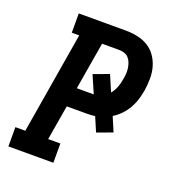

<svg xmlns="http://www.w3.org/2000/svg" viewBox="-133 -841 866 947"><g transform="rotate(20 300.0 -367.5)"><path d="M17 0V-101H69L158 -634H119V-735H367Q398 -735 428.5 -728.5Q459 -722 484 -706.5Q509 -691 526 -666.5Q543 -642 551 -613.5Q559 -585 559 -553.5Q559 -522 554 -490Q550 -466 542.5 -441Q535 -416 522 -393Q509 -370 490.5 -350.5Q472 -331 449 -317L481 -242L400 -212L368 -287Q356 -285 344 -284.5Q332 -284 320 -284H220L189 -101H253V0ZM236 -385H320Q321 -385 322.5 -385Q324 -385 325 -385L285 -477L366 -507L402 -423Q417 -441 425 -462.5Q433 -484 436 -506Q439 -520 440 -535Q441 -550 439 -564Q437 -578 432 -591.5Q427 -605 418 -615Q409 -625 395.5 -629.5Q382 -634 367 -634H278Z"/></g></svg>

Font: Iosevka Curly Slab Extended
Style: Bold Italic
Weight: 700
Width: 7
Italic angle: -9°
Monospace: yes
Designer: Belleve Invis
Foundry: Belleve Invis
Version: Version 11.0.0; ttfautohint (v1.8.3)